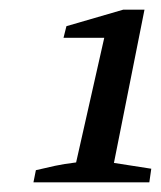

<svg xmlns="http://www.w3.org/2000/svg" viewBox="-20 -751 332 396"><path d="M49 -375 54 -400Q75 -405 93.5 -409Q112 -413 137 -416L195 -673H111L117 -697L234 -731H278L215 -415L292 -403L288 -375Z"/></svg>

Font: Piazzolla SC Medium
Style: Italic
Weight: 500
Italic angle: -11.3°
Designer: Juan Pablo del Peral
Foundry: Huerta Tipografica
Version: Version 1.330